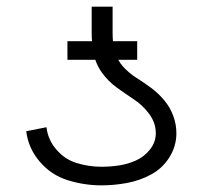

<svg xmlns="http://www.w3.org/2000/svg" viewBox="-20 -550 615 578"><path d="M285 8Q234 8 184 -7.5Q134 -23 99.5 -63.5Q65 -104 59 -155L120 -167Q124 -130 149.5 -100Q175 -70 211.5 -59Q248 -48 285 -48Q312 -48 338.5 -52Q365 -56 389.5 -67Q414 -78 431.5 -100Q449 -122 449 -149Q449 -180 429.5 -206.5Q410 -233 383.5 -250.5Q357 -268 331.5 -286.5Q306 -305 287 -331Q274 -349 267 -370H183V-426H257Q256 -438 256 -451V-530H319V-451Q319 -438 320 -426H393V-370H336Q342 -359 350 -350Q368 -330 391 -315.5Q414 -301 435.5 -285Q457 -269 474.5 -248Q492 -227 501.5 -201.5Q511 -176 511 -149Q511 -110 490 -76.5Q469 -43 434.5 -24.5Q400 -6 361.5 1Q323 8 285 8Z"/></svg>

Font: Jozsika Light
Style: Regular
Weight: 300
Monospace: yes
Designer: Belleve Invis
Foundry: Belleve Invis
Version: 2.1.0